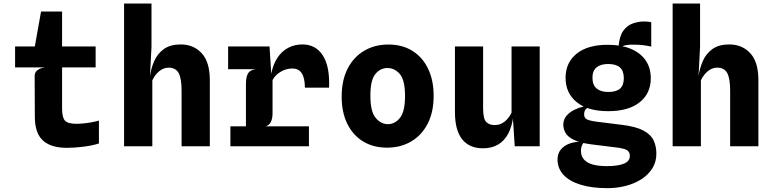

<svg xmlns="http://www.w3.org/2000/svg" viewBox="-20 -800 4240 1050"><path d="M345.5 8.5Q287 8.5 248.2 -9.5Q209.5 -27.5 190.2 -64Q171 -100.5 170.5 -156.5L169.5 -384.5Q169.5 -397 176 -406.8Q182.5 -416.5 195.2 -422.8Q208 -429 226 -431.5L169.5 -524V-540.5L204.5 -737H319.5V-206Q319.5 -158 335.2 -140.5Q351 -123 396.5 -123Q413.5 -123 435.2 -125Q457 -127 479.5 -131Q502 -135 521 -140.5V-15.5Q486.5 -4 437 2.2Q387.5 8.5 345.5 8.5ZM62.5 -431.5V-546H503V-431.5Z M658.5 0V-780.5H808.5V-545.5L800.5 -390L805 -346L800 -381.5Q806 -426.5 823.8 -466.8Q841.5 -507 876.5 -532Q911.5 -557 967.5 -557Q1039 -557 1083.2 -508.8Q1127.5 -460.5 1127.5 -361.5V0H973V-303.5Q973 -372 956.8 -401Q940.5 -430 902 -430Q874.5 -430 851 -410.8Q827.5 -391.5 813 -360.5V0Z M1240 0V-109H1669.5V0ZM1227.5 -421.5V-546H1426.5V-421.5ZM1325 -10V-339.5Q1325 -380 1336.5 -398.8Q1348 -417.5 1378 -421.5L1325 -454V-546H1454L1463.5 -396.5Q1473.5 -448.5 1497.2 -484.2Q1521 -520 1556 -538.5Q1591 -557 1634 -557Q1707 -557 1745.8 -496.2Q1784.5 -435.5 1779.5 -320.5H1647.5Q1647 -375.5 1629.5 -400.5Q1612 -425.5 1579.5 -425.5Q1546 -425.5 1515.8 -408Q1485.5 -390.5 1470.5 -362V-180.5Q1470.5 -151 1460.8 -132.5Q1451 -114 1432.5 -109L1470.5 -82L1472 -10Z M2096.5 7.5Q2021.5 7.5 1965.8 -26.5Q1910 -60.5 1879.2 -123.2Q1848.5 -186 1848.5 -271.5Q1848.5 -361 1881.2 -424.8Q1914 -488.5 1971.8 -522.5Q2029.5 -556.5 2104 -556.5Q2180 -556.5 2235.5 -521.8Q2291 -487 2321.2 -424Q2351.5 -361 2351.5 -276Q2351.5 -186 2318.5 -122.8Q2285.5 -59.5 2228 -26Q2170.5 7.5 2096.5 7.5ZM2101 -121Q2140 -121 2167.5 -155.5Q2195 -190 2195 -275Q2195 -361.5 2166.8 -394.8Q2138.5 -428 2099 -428Q2059.5 -428 2032.5 -394.8Q2005.5 -361.5 2005.5 -277.5Q2005.5 -190 2034.2 -155.5Q2063 -121 2101 -121Z M2621 11Q2547 11 2507.5 -38.2Q2468 -87.5 2468 -187V-546H2622V-209Q2622 -149.5 2639.2 -132.8Q2656.5 -116 2685 -116Q2717.5 -116 2741 -136Q2764.5 -156 2777.5 -184V-546H2931.5V0H2795L2781.5 -206L2787 -164.5Q2780 -107.5 2758.8 -68.2Q2737.5 -29 2703.2 -9Q2669 11 2621 11Z M3303 229Q3216 229 3154.8 210Q3093.5 191 3061.2 155.8Q3029 120.5 3029 72Q3029 40.5 3046.2 18.8Q3063.5 -3 3093 -14.2Q3122.5 -25.5 3159 -24.5L3179.5 -27Q3172.5 -21 3167.5 -13.8Q3162.5 -6.5 3159.8 3Q3157 12.5 3157 24Q3157 53 3173.2 71.8Q3189.5 90.5 3221 99.5Q3252.5 108.5 3299 108.5Q3360 108.5 3392.5 94.8Q3425 81 3424.5 52Q3424.5 30 3407.8 20.5Q3391 11 3347 6L3217.5 -10Q3150.5 -18.5 3116.8 -35.8Q3083 -53 3071.8 -74.8Q3060.5 -96.5 3060.5 -117.5Q3060.5 -146.5 3078 -166.8Q3095.5 -187 3121.2 -199.5Q3147 -212 3171.8 -217.5Q3196.5 -223 3211 -221.5Q3197 -214.5 3185.8 -205Q3174.5 -195.5 3174.5 -173.5Q3174.5 -156.5 3188 -148.2Q3201.5 -140 3243 -134.5L3383 -117Q3459.5 -107.5 3499.8 -85.5Q3540 -63.5 3554.8 -31.5Q3569.5 0.5 3569.5 40Q3569.5 86 3547.2 121.2Q3525 156.5 3487 180.5Q3449 204.5 3401.2 216.8Q3353.5 229 3303 229ZM3306 -192Q3195 -192 3134 -241.2Q3073 -290.5 3073 -374.5Q3073 -458 3134.2 -507Q3195.5 -556 3307 -555Q3380 -554.5 3431.8 -532.2Q3483.5 -510 3511.2 -469.2Q3539 -428.5 3539 -372Q3539 -289 3478 -240.5Q3417 -192 3306 -192ZM3306.5 -297Q3349.5 -297 3370.5 -315Q3391.5 -333 3391.5 -372.5Q3391.5 -412.5 3370.2 -431.2Q3349 -450 3305.5 -450Q3266 -450 3243 -432Q3220 -414 3220 -375Q3220 -334.5 3243.2 -315.8Q3266.5 -297 3306.5 -297ZM3369.5 -539.5 3362.5 -544.5Q3367 -601 3388 -630.8Q3409 -660.5 3439.8 -671.5Q3470.5 -682.5 3503 -682.5Q3513 -682.5 3524.2 -681.5Q3535.5 -680.5 3541.5 -678V-545Q3518.5 -550.5 3495.8 -553Q3473 -555.5 3457 -555.5Q3449.5 -555.5 3434.8 -555.8Q3420 -556 3402.8 -552.8Q3385.5 -549.5 3369.5 -539.5Z M3658.5 0V-780.5H3808.5V-545.5L3800.5 -390L3805 -346L3800 -381.5Q3806 -426.5 3823.8 -466.8Q3841.5 -507 3876.5 -532Q3911.5 -557 3967.5 -557Q4039 -557 4083.2 -508.8Q4127.5 -460.5 4127.5 -361.5V0H3973V-303.5Q3973 -372 3956.8 -401Q3940.5 -430 3902 -430Q3874.5 -430 3851 -410.8Q3827.5 -391.5 3813 -360.5V0Z"/></svg>

Font: Spline Sans Mono
Style: Regular
Weight: 400
Monospace: yes
Designer: Eben Sorkin, Mirko Velimirovic
Foundry: Sorkin Type
Version: Version 1.004